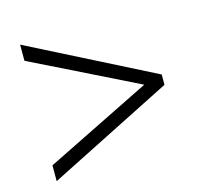

<svg xmlns="http://www.w3.org/2000/svg" viewBox="-74 -664 641 610"><g transform="rotate(-15 246.5 -358.5)"><path d="M41 -134 451 -341V-375L41 -583V-530L389 -358L41 -186Z"/></g></svg>

Font: Noto Sans UI SemiCondensed Light
Style: Italic
Weight: 300
Width: 4
Designer: Monotype Design Team
Foundry: Monotype Imaging Inc.
Version: 1.001